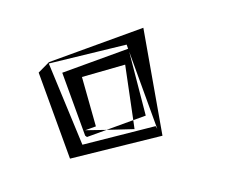

<svg xmlns="http://www.w3.org/2000/svg" viewBox="-47 -779 363 304"><g transform="rotate(-20 134.5 -627.5)"><path d="M34 -703V-558L184 -542L214 -713H55ZM71 -581H104L72 -592H90L96 -673L167 -668L149 -581H170L180 -685V-555L179 -560L60 -572L54 -710V-711L180 -697V-690H69V-584ZM104 -581H149L146 -567Z"/></g></svg>

Font: Quebrada
Style: Regular
Weight: 400
Designer: deFharo
Foundry: deFharo
Version: Version 1.034 2012